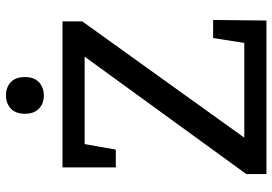

<svg xmlns="http://www.w3.org/2000/svg" viewBox="-158 -776 934 659"><g transform="rotate(-90 309.5 -447.0)"><path d="M41 0V-69L444 -624H144L125 -517H64V-700H565V-632L166 -76H491L508 -183H570L568 0ZM310 -764Q283 -764 265.5 -781Q248 -798 248 -829Q248 -861 266 -877.5Q284 -894 311 -894Q339 -894 356.5 -877.5Q374 -861 374 -829Q374 -797 356 -780.5Q338 -764 310 -764Z"/></g></svg>

Font: Bitter Medium
Style: Regular
Weight: 500
Designer: Sol Matas, and Bitter project Authors
Foundry: Sol Matas
Version: Version 2.001